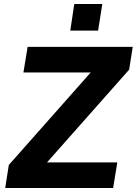

<svg xmlns="http://www.w3.org/2000/svg" viewBox="-20 -939 683 959"><path d="M6 0 24 -115 433 -577H97L118 -705H643L625 -591L215 -128H566L545 0ZM331 -786 351 -919H491L470 -786Z"/></svg>

Font: Mulish ExtraBold
Style: Italic
Weight: 800
Italic angle: -9°
Designer: Vernon Adams
Foundry: Vernon Adams
Version: Version 3.603; ttfautohint (v1.8.3)